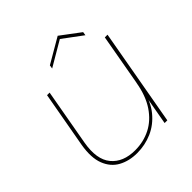

<svg xmlns="http://www.w3.org/2000/svg" viewBox="-197 -859 1008 1008"><g transform="rotate(-45 307.0 -355.5)"><path d="M577 -540 481 0H461L557 -540ZM147 -540 91 -225Q72 -117 117 -62.5Q162 -8 251 -8Q313 -8 365.5 -34.5Q418 -61 455 -116Q492 -171 506 -255L504 -202Q489 -130 450.5 -83Q412 -36 359.5 -13Q307 10 248 10Q189 10 144 -14.5Q99 -39 78.5 -91.5Q58 -144 72 -227L128 -540ZM496 -640 493 -620 384 -701 246 -620 249 -640 388 -721Z"/></g></svg>

Font: Poppins Variable
Style: Italic
Weight: 100
Italic angle: -10°
Designer: Jonny Pinhorn
Foundry: Indian Type Foundry
Version: Version 6.000